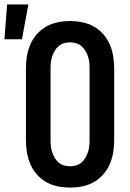

<svg xmlns="http://www.w3.org/2000/svg" viewBox="-66 -838 586 866"><path d="M250 8Q222 8 194.5 2.5Q167 -3 143 -16.5Q119 -30 100.5 -51Q82 -72 71 -97.5Q60 -123 55.5 -150Q51 -177 51 -205V-530Q51 -558 55.5 -585Q60 -612 71 -637.5Q82 -663 100.5 -684Q119 -705 143 -718.5Q167 -732 194.5 -737.5Q222 -743 250 -743Q278 -743 305.5 -737.5Q333 -732 357 -718.5Q381 -705 399.5 -684Q418 -663 429 -637.5Q440 -612 444.5 -585Q449 -558 449 -530V-205Q449 -177 444.5 -150Q440 -123 429 -97.5Q418 -72 399.5 -51Q381 -30 357 -16.5Q333 -3 305.5 2.5Q278 8 250 8ZM250 -88Q264 -88 277.5 -92Q291 -96 301.5 -105Q312 -114 319 -126Q326 -138 330.5 -151Q335 -164 336.5 -177.5Q338 -191 338 -205V-530Q338 -544 336.5 -557.5Q335 -571 330.5 -584Q326 -597 319 -609Q312 -621 301.5 -630Q291 -639 277.5 -643Q264 -647 250 -647Q236 -647 222.5 -643Q209 -639 198.5 -630Q188 -621 181 -609Q174 -597 169.5 -584Q165 -571 163.5 -557.5Q162 -544 162 -530V-205Q162 -191 163.5 -177.5Q165 -164 169.5 -151Q174 -138 181 -126Q188 -114 198.5 -105Q209 -96 222.5 -92Q236 -88 250 -88ZM-46 -661 -34 -818H62L33 -661Z"/></svg>

Font: Iosevka Custom
Style: Bold
Weight: 700
Monospace: yes
Designer: Belleve Invis
Foundry: Belleve Invis
Version: Version 30.3.3; ttfautohint (v1.8.3)